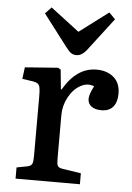

<svg xmlns="http://www.w3.org/2000/svg" viewBox="-55 -826 597 868"><g transform="rotate(5 243.5 -392.5)"><path d="M273.9 -580.1Q260.3 -580.1 250.2 -586.7Q240.2 -593.3 226.1 -611.8L116.2 -755.9L144 -785.2L273.9 -686L405.8 -785.2L434.1 -756.8L317.9 -605Q296.9 -580.1 273.9 -580.1ZM48.8 0V-50.8L97.2 -60.1Q114.3 -63.5 118.7 -73.7Q123 -84 123 -107.9V-382.8Q123 -418 117.2 -429.7Q111.3 -441.4 88.9 -444.8L40 -452.1L46.9 -504.9L196.8 -516.1L209 -508.8L217.8 -419.9H221.2Q280.8 -522.9 371.1 -522.9Q418.5 -522.9 448.7 -497.3Q479 -471.7 479 -422.9Q479 -384.8 461.2 -363.3Q443.4 -341.8 408.2 -341.8Q378.4 -341.8 362.3 -354.5Q346.2 -367.2 346.2 -388.2Q346.2 -408.7 366.2 -446.8Q335.4 -459.5 303.5 -441.7Q271.5 -423.8 250.7 -385.5Q230 -347.2 230 -303.2V-106Q230 -83 234.1 -74.5Q238.3 -65.9 254.9 -63L340.8 -49.8V0Z"/></g></svg>

Font: Literata Book Medium
Style: Regular
Weight: 500
Designer: Latin by Veronika Burian and Jose Scaglione. Greek by Irene Vlachou. Cyrillic by Vera Evstafieva
Foundry: TypeTogether
Version: Version 2.003;PS 002.003;hotconv 1.0.88;makeotf.lib2.5.64775